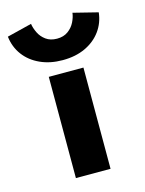

<svg xmlns="http://www.w3.org/2000/svg" viewBox="-182 -690 567 752"><g transform="rotate(-15 102.0 -314.5)"><path d="M31.5 0V-410.5H172V0ZM102 -459.5Q51 -459.5 11 -477.8Q-29 -496 -53.2 -528.5Q-77.5 -561 -82.5 -604L18 -629Q20.5 -611.5 29.8 -592.2Q39 -573 57 -559.8Q75 -546.5 102 -546.5Q129 -546.5 147 -559.8Q165 -573 174.5 -592.2Q184 -611.5 186 -629L286 -604Q281.5 -562.5 257.8 -529.8Q234 -497 194.2 -478.2Q154.5 -459.5 102 -459.5Z"/></g></svg>

Font: League Spartan Thin
Style: Bold
Weight: 700
Version: Version 2.002